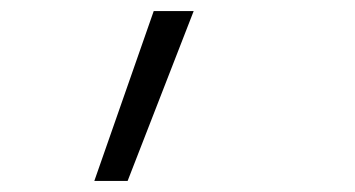

<svg xmlns="http://www.w3.org/2000/svg" viewBox="-20 -166 640 346"><path d="M150 160 257 -146H329L210 160Z"/></svg>

Font: JetBrains Mono Thin
Style: Italic
Weight: 100
Italic angle: -9°
Monospace: yes
Designer: Philipp Nurullin, Konstantin Bulenkov
Foundry: JetBrains
Version: Version 2.305; ttfautohint (v1.8.4.7-5d5b)